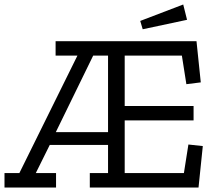

<svg xmlns="http://www.w3.org/2000/svg" viewBox="-27 -833 966 853"><path d="M607 -703 596 -740 787 -813 804 -745ZM372 0V-64H453V-189H194L132 -64H222V0H-7V-64H59L317 -586H220V-650H846L865 -467L801 -459L781 -586H527V-362H833V-298H527V-64H790L810 -191L874 -184L855 0ZM453 -586H387L221 -246H453Z"/></svg>

Font: Zilla Slab Regular
Style: Regular
Weight: 400
Designer: Typotheque.com
Foundry: Typotheque type foundry
Version: Version 1.0; 2017